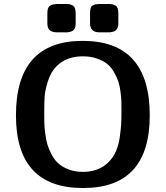

<svg xmlns="http://www.w3.org/2000/svg" viewBox="-20 -922 834 964"><path d="M60.1 -342.8Q60.1 -716.8 395 -716.8Q731.9 -716.8 731.9 -342.8Q731.9 22.5 397 22Q60.1 22.5 60.1 -342.8ZM202.1 -345.2Q202.1 -320.3 202.6 -302.2Q203.1 -284.2 207 -252.2Q210.9 -220.2 218 -196.5Q225.1 -172.9 239.5 -145.5Q253.9 -118.2 273.9 -100.6Q293.9 -83 325.4 -71Q356.9 -59.1 397 -59.1Q476.1 -59.1 524.9 -107.9Q547.9 -130.9 562 -162.8Q576.2 -194.8 581.5 -234.4Q586.9 -273.9 588.4 -300Q589.8 -326.2 589.8 -366.2V-373Q589.8 -397 589.4 -414.1Q588.9 -431.2 585 -461.7Q581.1 -492.2 574 -513.2Q566.9 -534.2 552.5 -559.6Q538.1 -585 518.1 -601.1Q498 -617.2 466.6 -628.2Q435.1 -639.2 396 -639.2Q314.9 -639.2 265.1 -590.8Q236.3 -563 221.2 -516.1Q206.1 -469.2 204.1 -437.5Q202.1 -405.8 202.1 -353ZM217.8 -806.2V-856Q217.8 -872.1 221.9 -881.6Q226.1 -891.1 234.1 -895Q242.2 -898.9 247.6 -899.9Q252.9 -900.9 263.2 -901.9H314Q335 -901.9 347.4 -892.8Q359.9 -883.8 359.9 -856V-804.2Q359.9 -797.4 358.9 -791.3Q357.9 -785.2 355.5 -780.5Q353 -775.9 351.1 -772.9Q349.1 -770 345 -767.6Q340.8 -765.1 338.4 -764.2Q335.9 -763.2 331.5 -762.2Q327.1 -761.2 325.7 -761.2Q324.2 -761.2 319.8 -759.8H314.9H264.2Q243.2 -759.8 230.5 -769.5Q217.8 -779.3 217.8 -806.2ZM432.1 -806.2V-856Q432.1 -872.1 435.5 -882.1Q439 -892.1 448 -896Q457 -899.9 461.4 -900.4Q465.8 -900.9 477.1 -901.9H527.8Q548.8 -901.9 561.5 -892.8Q574.2 -883.8 574.2 -856V-804.2Q574.2 -795.4 572 -787.6Q569.8 -779.8 566.4 -775.4Q563 -771 559.6 -768.1Q556.2 -765.1 550.5 -763.7Q544.9 -762.2 542 -761.7Q539.1 -761.2 534.2 -759.8H528.8H477.1Q432.1 -760.3 432.1 -806.2Z"/></svg>

Font: CMU Sans Serif
Style: Bold
Weight: 700
Version: Version 0.7.0